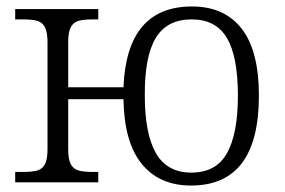

<svg xmlns="http://www.w3.org/2000/svg" viewBox="-20 -564 881 594"><path d="M362 -257H191V-102Q191 -71 199 -56Q207 -41 223 -36.5Q239 -32 270 -32H284V0H27V-32H49Q80 -32 95.5 -36.5Q111 -41 119 -56Q127 -71 127 -102V-433Q127 -464 119 -479.5Q111 -495 95.5 -499.5Q80 -504 50 -504H27V-536H284V-504H268Q239 -504 223 -499.5Q207 -495 199 -480Q191 -465 191 -434V-294H362Q372 -544 574 -544Q674 -544 727.5 -475.5Q781 -407 781 -268Q781 10 571 10Q473 10 418.5 -57Q364 -124 362 -257ZM716 -268Q716 -389 682 -446.5Q648 -504 573 -504Q496 -504 461.5 -446Q427 -388 428 -268Q428 -150 462.5 -90Q497 -30 572 -30Q649 -30 682.5 -90.5Q716 -151 716 -268Z"/></svg>

Font: Noto Serif Light
Style: Regular
Weight: 300
Designer: Monotype Design Team
Foundry: Monotype Imaging Inc.
Version: Version 1.001